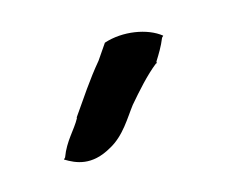

<svg xmlns="http://www.w3.org/2000/svg" viewBox="-39 -763 272 231"><g transform="rotate(-15 97.0 -648.0)"><path d="M20 -589C33 -581 51 -573 77 -588C96 -598 107 -618 117 -631C129 -645 143 -661 157 -672H158V-674C163 -682 168 -690 172 -700L174 -702C158 -715 128 -720 104 -712L91 -693C75 -674 62 -654 48 -634V-633C41 -620 29 -610 22 -591Z"/></g></svg>

Font: SolarCharger
Style: 750
Weight: 700
Designer: Mew Too
Foundry: Cannot Into Space Fonts/KineticPlasma Fonts
Version: Version 1.100